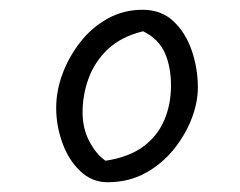

<svg xmlns="http://www.w3.org/2000/svg" viewBox="-20 -825 492 393"><path d="M385 -646Q385 -615 372 -581.5Q359 -548 335 -518.5Q311 -489 277 -470.5Q243 -452 200 -452Q168 -452 144 -475Q120 -498 107.5 -533Q95 -568 95 -604Q95 -639 108 -674Q121 -709 144.5 -739Q168 -769 200.5 -787Q233 -805 272 -805Q310 -805 335 -781.5Q360 -758 372.5 -721.5Q385 -685 385 -646ZM149 -595Q149 -562 163 -535.5Q177 -509 196 -496Q243 -503 272.5 -524.5Q302 -546 316 -578.5Q330 -611 330 -650Q330 -688 317.5 -716.5Q305 -745 273 -761Q228 -750 201 -724.5Q174 -699 161.5 -665Q149 -631 149 -595Z"/></svg>

Font: Kalam Variable Light
Style: Regular
Weight: 300
Designer: Lipi Raval, Jonny Pinhorn
Foundry: Indian Type Foundry
Version: Version 3.000